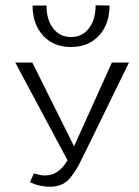

<svg xmlns="http://www.w3.org/2000/svg" viewBox="-20 -703 528 731"><path d="M250 -524Q184 -524 144 -567.5Q104 -611 104 -682H157Q157 -628 182.5 -595Q208 -562 250 -562Q293 -562 318.5 -595Q344 -628 344 -683L397 -682Q397 -611 357 -567.5Q317 -524 250 -524ZM406 -465H471L305 -125Q287 -88 278.5 -72Q270 -56 253 -33Q236 -10 216 -1Q196 8 170 8Q131 8 94 -9L109 -43Q133 -35 152 -35Q204 -35 237 -93L38 -465H103L262 -146Z"/></svg>

Font: EauTestSC Semilight
Style: Regular
Weight: 300
Designer: Christian Thalmann (Catharsis Fonts)
Version: Version 0.001;PS 000.001;hotconv 1.0.88;makeotf.lib2.5.64775